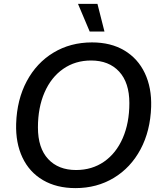

<svg xmlns="http://www.w3.org/2000/svg" viewBox="-20 -957 819 987"><path d="M63 -321Q67 -445 117.5 -539.5Q168 -634 255 -686.5Q342 -739 453 -739Q550 -739 619.5 -697.5Q689 -656 724.5 -581Q760 -506 757 -408Q753 -284 702.5 -189.5Q652 -95 565 -42.5Q478 10 368 10Q271 10 201 -31Q131 -72 95.5 -147Q60 -222 63 -321ZM645 -427Q645 -532 592.5 -589Q540 -646 448 -646Q367 -646 305 -603Q243 -560 209 -482Q175 -404 175 -302Q175 -196 227.5 -139.5Q280 -83 371 -83Q453 -83 515 -126Q577 -169 611 -247Q645 -325 645 -427ZM381 -937H481L517 -795H441Z"/></svg>

Font: Mona Sans Medium
Style: Italic
Weight: 500
Italic angle: -11.7°
Designer: Deni Anggara
Foundry: GitHub
Version: Version 2.000